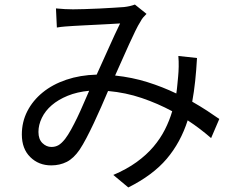

<svg xmlns="http://www.w3.org/2000/svg" viewBox="-20 -769 1040 844"><path d="M266 -158Q279 -175 292.5 -199.5Q306 -224 319.5 -252Q333 -280 346 -310.5Q359 -341 372 -370Q319 -365 277.5 -348Q236 -331 207.5 -306.5Q179 -282 164 -251Q149 -220 149 -189Q149 -157 166.5 -140Q184 -123 206 -123Q223 -123 236.5 -130.5Q250 -138 266 -158ZM908 -162Q885 -182 859.5 -201.5Q834 -221 805 -240Q774 -143 713 -71Q652 1 544 55L478 0Q537 -25 580.5 -56.5Q624 -88 654.5 -124Q685 -160 705 -199.5Q725 -239 737 -280Q674 -314 603.5 -338Q533 -362 455 -369Q441 -336 425 -299.5Q409 -263 392.5 -228Q376 -193 360 -162.5Q344 -132 330 -111Q304 -73 273.5 -57.5Q243 -42 205 -42Q150 -42 113 -78.5Q76 -115 76 -178Q76 -233 100 -280Q124 -327 167.5 -362.5Q211 -398 271.5 -418.5Q332 -439 405 -441Q432 -500 458.5 -559.5Q485 -619 508 -666Q493 -665 466 -663.5Q439 -662 408.5 -660.5Q378 -659 349 -657.5Q320 -656 303 -655Q286 -654 266.5 -652.5Q247 -651 230 -648L226 -732Q245 -730 265 -729Q285 -728 301 -728Q320 -728 352 -729Q384 -730 417 -731.5Q450 -733 479.5 -735Q509 -737 525 -738Q552 -741 573 -749L624 -708Q616 -700 609.5 -692.5Q603 -685 598 -675Q587 -658 574.5 -632Q562 -606 547.5 -574.5Q533 -543 517.5 -507.5Q502 -472 486 -437Q561 -429 628 -408Q695 -387 755 -358Q758 -377 759.5 -395.5Q761 -414 763 -432Q765 -452 765.5 -475.5Q766 -499 764 -523L846 -514Q843 -460 838 -413Q833 -366 825 -322Q860 -302 890 -282.5Q920 -263 944 -246Z"/></svg>

Font: SpoqaHanSans-Regular
Style: Regular
Weight: 400
Designer: [Spoqa Han Sans] Dong-huui Kim \uAE40 \uB3D9 \uD718  Younghwa Kang \uAC15 \uC601 \uD654  [Noto Sans] Ryoko NISHIZUKA \u8
Foundry: Spoqa (http://www.spoqa-han-sans.com)
Version: Version 2.000